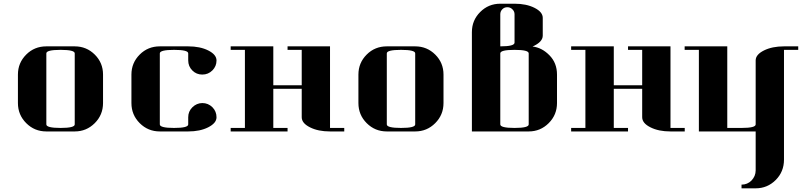

<svg xmlns="http://www.w3.org/2000/svg" viewBox="-20 -712 4344 1040"><path d="M77.1 -308.1Q77.1 -371.6 122.1 -416.5Q166.5 -460.9 231 -460.9H384.8Q448.7 -460.9 493.7 -416Q538.1 -371.6 538.1 -308.1V-153.8Q538.1 -89.8 493.2 -44.9Q448.2 0 384.8 0H231Q167 0 122.1 -44.9Q77.1 -89.8 77.1 -153.8ZM231 -38.1Q231 -19 308.1 -19Q384.8 -19 384.8 -38.1V-422.9Q384.8 -441.9 308.1 -441.9Q231 -441.9 231 -422.9Z M691.9 -153.8V-308.1Q691.9 -371.6 736.8 -416.5Q781.2 -460.9 845.7 -460.9H999.5Q1064 -460.9 1108.4 -438.5Q1152.8 -416 1152.8 -384.3Q1152.8 -353 1130.4 -330.6Q1107.9 -308.1 1075.7 -308.1Q1043.9 -308.1 1022 -330.1Q999.5 -352.5 999.5 -384.8V-422.9Q999.5 -441.9 922.9 -441.9Q845.7 -441.9 845.7 -422.9V-38.1Q845.7 -19 922.9 -19Q999.5 -19 999.5 -38.1V-77.1Q999.5 -108.4 1022 -130.9Q1044.9 -153.3 1075.7 -153.8Q1107.9 -153.8 1130.9 -130.9Q1152.8 -108.4 1152.8 -76.7Q1152.8 -45.4 1107.9 -22.5Q1063.5 0 999.5 0H845.7Q781.7 0 736.8 -44.9Q691.9 -89.8 691.9 -153.8Z M1229.5 0V-19H1306.6V-441.9H1229.5V-460.9H1460.4V-250H1614.3V-441.9H1537.6V-460.9H1767.6V-19H1844.7V0H1767.6Q1703.6 0 1659.7 -22Q1614.3 -44.4 1614.3 -77.1V-231H1460.4V-19H1537.6V0Z M1921.4 -308.1Q1921.4 -371.6 1966.3 -416.5Q2010.7 -460.9 2075.2 -460.9H2229Q2293 -460.9 2337.9 -416Q2382.3 -371.6 2382.3 -308.1V-153.8Q2382.3 -89.8 2337.4 -44.9Q2292.5 0 2229 0H2075.2Q2011.2 0 1966.3 -44.9Q1921.4 -89.8 1921.4 -153.8ZM2075.2 -38.1Q2075.2 -19 2152.3 -19Q2229 -19 2229 -38.1V-422.9Q2229 -441.9 2152.3 -441.9Q2075.2 -441.9 2075.2 -422.9Z M2536.1 0V-538.1Q2536.1 -602.1 2581.1 -647Q2626 -691.9 2689.9 -691.9H2767.1Q2831.1 -691.9 2875.5 -669.4Q2919.9 -647 2919.9 -615.2V-519Q2919.9 -484.4 2864.7 -460Q2915.5 -454.1 2956.1 -412.6Q2997.1 -371.1 2997.1 -308.1V-153.8Q2997.1 -89.8 2952.1 -44.9Q2907.2 0 2843.8 0ZM2689.9 -38.1Q2689.9 -19 2767.1 -19Q2843.8 -19 2843.8 -38.1V-422.9Q2843.8 -441.9 2767.1 -441.9Q2689.9 -441.9 2689.9 -422.9ZM2689.9 -460.9Q2767.1 -460.9 2767.1 -481V-634.8Q2767.1 -650.9 2754.9 -662.1Q2744.1 -672.9 2728 -672.9Q2711.9 -672.9 2701.2 -662.1Q2689.9 -650.9 2689.9 -634.8Z M3073.7 0V-19H3150.9V-441.9H3073.7V-460.9H3304.7V-250H3458.5V-441.9H3381.8V-460.9H3611.8V-19H3689V0H3611.8Q3547.9 0 3503.9 -22Q3458.5 -44.4 3458.5 -77.1V-231H3304.7V-19H3381.8V0Z M3688.5 -441.9V-460.9H3919.4V-19H3996.6Q4073.2 -19 4073.2 -38.1V-384.8Q4073.2 -416.5 4118.7 -439Q4163.1 -460.9 4226.6 -460.9H4303.7V-441.9H4226.6V152.8Q4226.6 218.3 4181.6 263.2Q4136.7 308.1 4073.2 308.1H3996.6V288.1Q4028.3 288.1 4050.3 266.1Q4073.2 242.2 4073.2 210.9V0H3765.6V-441.9Z"/></svg>

Font: Hjet
Style: Regular
Weight: 400
Designer: T. Christopher White
Version: Version 1.2